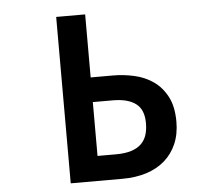

<svg xmlns="http://www.w3.org/2000/svg" viewBox="-57 -862 1114 977"><g transform="rotate(-5 500.0 -373.0)"><path d="M265 -798H413V-476H526Q581 -476 635 -464Q689 -452 732 -422Q775 -392 801.5 -341.5Q828 -291 828 -214Q828 -150 806.5 -100.5Q785 -51 746 -17Q707 17 652 34.5Q597 52 529 52H265ZM507 -75Q553 -75 585 -85Q617 -95 636.5 -114Q656 -133 664.5 -159.5Q673 -186 673 -220Q673 -289 632.5 -319.5Q592 -350 515 -350H413V-75Z"/></g></svg>

Font: LINE Seed JP_TTF Bold
Style: Regular
Weight: 700
Designer: LINE & Fontrix & Fontworks
Version: Version 1.009